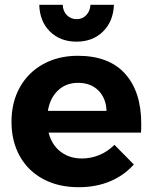

<svg xmlns="http://www.w3.org/2000/svg" viewBox="-20 -776 637 802"><path d="M570 -259Q570 -235 569 -222H183Q196 -171 233 -142.5Q270 -114 322 -114Q360 -114 395 -128.5Q430 -143 458 -171L539 -89Q498 -43 439.5 -18.5Q381 6 309 6Q224 6 160.5 -28Q97 -62 62.5 -124Q28 -186 28 -267Q28 -349 63 -411.5Q98 -474 161 -508.5Q224 -543 305 -543Q435 -543 502.5 -468Q570 -393 570 -259ZM425 -313Q423 -366 391 -398Q359 -430 306 -430Q256 -430 222.5 -398.5Q189 -367 180 -313ZM300 -696Q324 -696 340 -712.5Q356 -729 358 -756H456Q453 -686 410 -644Q367 -602 300 -602Q232 -602 189 -644Q146 -686 144 -756H242Q243 -729 259.5 -712.5Q276 -696 300 -696Z"/></svg>

Font: Gontserrat SemiBold
Style: Regular
Weight: 600
Designer: Julieta Ulanovsky
Foundry: Julieta Ulanovsky
Version: Version 6.001